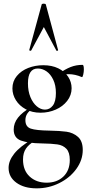

<svg xmlns="http://www.w3.org/2000/svg" viewBox="-20 -750 489 1051"><path d="M27 169Q27 130 58 91Q89 52 158 11L168 23Q138 40 122 63.5Q106 87 106 123Q106 183 142.5 216.5Q179 250 235 250Q292 250 327 216.5Q362 183 362 126Q362 84 343.5 64.5Q325 45 294.5 40.5Q264 36 207 35Q135 34 95 19.5Q55 5 55 -41Q55 -76 78.5 -106Q102 -136 151 -164L161 -157Q139 -143 129 -127.5Q119 -112 119 -92Q119 -56 148.5 -46Q178 -36 251 -35Q308 -34 344 -29Q380 -24 406.5 -1Q433 22 433 71Q433 126 398 174.5Q363 223 305 252Q247 281 181 281Q112 281 69.5 250Q27 219 27 169ZM48 -266Q48 -305 72 -334Q96 -363 134.5 -378Q173 -393 217 -393Q264 -393 299 -376Q334 -359 353 -330Q372 -301 372 -267Q372 -229 348 -198Q324 -167 285 -150Q246 -133 202 -133Q156 -133 121 -152Q86 -171 67 -201.5Q48 -232 48 -266ZM286 -241Q286 -283 271.5 -313.5Q257 -344 234.5 -359.5Q212 -375 187 -375Q133 -375 133 -294Q133 -251 146.5 -218.5Q160 -186 181.5 -168Q203 -150 226 -150Q252 -150 269 -172Q286 -194 286 -241ZM432 -395Q439 -395 439 -369Q439 -356 435.5 -341Q432 -326 428 -328Q391 -344 356 -344Q331 -344 309 -337L302 -315L303 -347Q336 -371 366.5 -383Q397 -395 432 -395ZM298 -475Q298 -473 293.5 -472Q289 -471 288 -474L220 -602L151 -474Q150 -471 144.5 -472.5Q139 -474 140 -476L208 -725Q209 -730 219 -730Q230 -730 231 -725L298 -476Z"/></svg>

Font: Cormorant Garamond SemiBold
Style: Regular
Weight: 600
Designer: Christian Thalmann (Catharsis Fonts)
Foundry: Catharsis Fonts
Version: Version 4.000